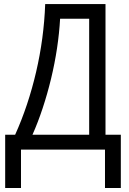

<svg xmlns="http://www.w3.org/2000/svg" viewBox="-20 -734 634 942"><path d="M497.6 -713.9V-72.8H572.8V188.5H495.1V0H83V188.5H5.4V-72.8H54.2Q86.4 -144 112.3 -221.7Q138.2 -299.3 157.2 -381.1Q176.3 -462.9 187.5 -546.6Q198.7 -630.4 201.7 -713.9ZM417.5 -642.1H274.9Q271 -572.3 259.8 -497.3Q248.5 -422.4 230.5 -347.7Q212.4 -272.9 189.2 -202.9Q166 -132.8 139.2 -72.8H417.5Z"/></svg>

Font: Open Sans SemiCondensed
Style: Regular
Weight: 400
Width: 4
Designer: Monotype Design Team
Foundry: Monotype Imaging Inc.
Version: Version 3.000